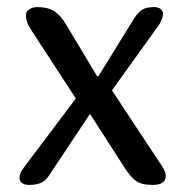

<svg xmlns="http://www.w3.org/2000/svg" viewBox="-20 -522 523 542"><path d="M53 -478Q53 -490 63 -496Q73 -502 85 -502Q115 -502 133.5 -490Q152 -478 167 -452L254 -307H258L358 -469Q370 -488 382 -495Q394 -502 415 -502Q426 -502 433 -497Q440 -492 440 -483Q440 -470 429 -452L296 -267L436 -55Q448 -36 448 -26Q448 0 411 0Q379 0 363.5 -11.5Q348 -23 332 -48L235 -199H233L120 -29Q110 -13 97 -6.5Q84 0 62 0Q50 0 42.5 -5Q35 -10 35 -20Q35 -33 48 -50L194 -244L67 -439Q53 -461 53 -478Z"/></svg>

Font: Marmelad for Arash.Academy
Style: Regular
Weight: 400
Designer: Manvel Shmavonyan
Foundry: Cyreal
Version: Version 1.110;Glyphs 3.2 (3202)